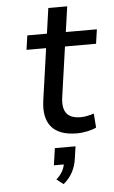

<svg xmlns="http://www.w3.org/2000/svg" viewBox="-62 -717 614 1034"><g transform="rotate(-5 245.0 -200.0)"><path d="M334.5 9.8C372.6 9.8 415.5 0 439.9 -12.2L434.1 -88.4C411.6 -81.5 387.7 -75.2 362.8 -75.2C288.6 -75.2 261.7 -114.7 272.5 -191.9L311 -461.9H479L490.2 -539.1H322.3L341.8 -676.3H239.7L220.2 -539.1H114.3L103 -461.9H209L169.4 -183.6C151.4 -57.6 207.5 9.8 334.5 9.8ZM239.3 275.9C282.7 240.2 304.2 195.8 311.5 142.6L320.8 78.6H209L195.8 170.4H249.5C243.7 198.7 230.5 222.2 202.6 247.6Z"/></g></svg>

Font: Winston
Style: Italic
Weight: 400
Italic angle: -8.13011°
Designer: Vernon Adams, Kim Jin-seong, David Berlow, Cristiano Sobral
Foundry: The Winston Project Authors
Version: Version 3.004